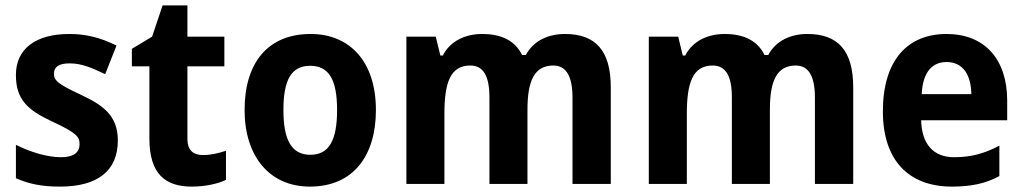

<svg xmlns="http://www.w3.org/2000/svg" viewBox="-20 -682 3793 712"><path d="M417 -161C417 -255 360 -293 279 -331C193 -371 180 -384 180 -409C180 -434 199 -447 238 -447C285 -447 323 -429 370 -407L412 -513C352 -543 298 -556 237 -556C115 -556 39 -503 39 -404C39 -315 80 -275 172 -232C268 -188 275 -173 275 -147C275 -118 255 -99 206 -99C154 -99 90 -119 39 -145V-21C90 1 136 10 203 10C341 10 417 -48 417 -161Z M732 -107C696 -107 675 -126 675 -166V-436H812V-546H675V-662H583L544 -546L469 -501V-436H534V-168C534 -36 594 10 691 10C740 10 787 0 818 -15V-123C788 -113 761 -107 732 -107Z M1374 -274C1374 -456 1275 -556 1132 -556C974 -556 887 -450 887 -274C887 -102 980 10 1129 10C1289 10 1374 -103 1374 -274ZM1031 -274C1031 -385 1060 -438 1130 -438C1201 -438 1230 -385 1230 -274C1230 -163 1201 -108 1131 -108C1061 -108 1031 -163 1031 -274Z M2075 -556C2016 -556 1959 -533 1930 -478H1916C1891 -530 1841 -556 1768 -556C1710 -556 1651 -533 1622 -476H1613L1596 -546H1487V0H1628V-259C1628 -376 1650 -439 1724 -439C1773 -439 1795 -399 1795 -321V0H1936V-275C1936 -383 1962 -439 2032 -439C2081 -439 2103 -397 2103 -320V0H2245V-358C2245 -495 2188 -556 2075 -556Z M2974 -556C2915 -556 2858 -533 2829 -478H2815C2790 -530 2740 -556 2667 -556C2609 -556 2550 -533 2521 -476H2512L2495 -546H2386V0H2527V-259C2527 -376 2549 -439 2623 -439C2672 -439 2694 -399 2694 -321V0H2835V-275C2835 -383 2861 -439 2931 -439C2980 -439 3002 -397 3002 -320V0H3144V-358C3144 -495 3087 -556 2974 -556Z M3490 -556C3345 -556 3254 -458 3254 -269C3254 -87 3350 10 3510 10C3583 10 3636 -2 3686 -29V-142C3630 -112 3580 -99 3518 -99C3442 -99 3398 -147 3396 -236H3715V-309C3715 -464 3630 -556 3490 -556ZM3490 -452C3552 -452 3581 -403 3582 -333H3398C3402 -417 3439 -452 3490 -452Z"/></svg>

Font: Noto Sans Malayalam SemiCondensed
Style: Bold
Weight: 700
Width: 4
Designer: Jelle Bosma - Monotype Design Team
Foundry: Monotype Imaging Inc.
Version: Version 2.104